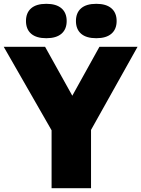

<svg xmlns="http://www.w3.org/2000/svg" viewBox="-54 -985 740 1005"><path d="M216 0V-303L-34.5 -740H182L324.5 -484L466.5 -740H666L422.5 -305V0ZM450 -785Q397.5 -785 370.5 -808.5Q343.5 -832 343.5 -875Q343.5 -918 370.5 -941.5Q397.5 -965 450 -965Q502 -965 529.2 -941.5Q556.5 -918 556.5 -875Q556.5 -832 529.2 -808.5Q502 -785 450 -785ZM188.5 -785Q136 -785 109 -808.5Q82 -832 82 -875Q82 -918 109 -941.5Q136 -965 188.5 -965Q240.5 -965 267.8 -941.5Q295 -918 295 -875Q295 -832 267.8 -808.5Q240.5 -785 188.5 -785Z"/></svg>

Font: Encode Sans SemiCondensed SemiCondensed Black
Style: Regular
Weight: 900
Width: 4
Designer: Multiple Designers
Foundry: Impallari Type
Version: Version 3.000; ttfautohint (v1.8.3) -l 8 -r 50 -G 200 -x 14 